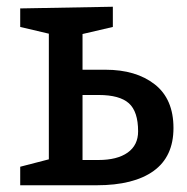

<svg xmlns="http://www.w3.org/2000/svg" viewBox="-20 -550 555 570"><path d="M125 -77V-450L40 -470V-525L315 -530V-470L225 -449V-343H293Q384 -343 439.5 -299.5Q495 -256 495 -170Q495 -85 436 -42.5Q377 0 267 0H40V-55ZM225 -75H272Q328 -75 359 -97Q390 -119 390 -160Q390 -219 362.5 -243.5Q335 -268 273 -268H225Z"/></svg>

Font: Bitter
Style: Regular
Weight: 400
Designer: Sol Matas
Foundry: Sol Matas
Version: Version 1.300;PS 001.300;hotconv 1.0.70;makeotf.lib2.5.58329